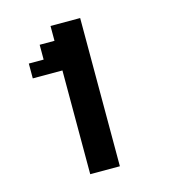

<svg xmlns="http://www.w3.org/2000/svg" viewBox="-97 -704 694 782"><g transform="rotate(-15 250.0 -312.5)"><path d="M62.5 -500H125V-562.5H187.5V-625H312.5V0H187.5V-437.5H62.5Z"/></g></svg>

Font: NeoDunggeunmo
Style: Regular
Weight: 400
Monospace: yes
Version: Version 1.600